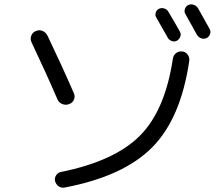

<svg xmlns="http://www.w3.org/2000/svg" viewBox="-20 -845 1040 890"><path d="M235.4 -4.9Q231.4 -18.6 239.7 -31.7Q248 -44.9 262.7 -47.9Q509.8 -97.7 627.4 -214.8Q745.1 -332 781.2 -572.3Q783.2 -587.9 795.4 -598.1Q807.6 -608.4 824.2 -606.4Q839.8 -605.5 849.6 -592.3Q859.4 -579.1 857.4 -563.5Q818.4 -295.9 685.1 -161.6Q551.8 -27.3 279.3 24.4Q264.6 27.3 252 18.6Q239.3 9.8 235.4 -4.9ZM759.8 -792Q801.8 -720.7 814.5 -697.3Q820.3 -686.5 815.4 -674.3Q810.5 -662.1 799.8 -656.2Q789.1 -650.4 776.4 -654.8Q763.7 -659.2 757.8 -669.9Q727.5 -723.6 705.1 -762.7Q698.2 -773.4 701.7 -785.6Q705.1 -797.9 715.8 -803.7Q726.6 -809.6 739.7 -806.2Q752.9 -802.7 759.8 -792ZM851.6 -821.3Q863.3 -827.1 876.5 -823.2Q889.6 -819.3 897.5 -807.6Q916 -775.4 952.1 -710Q958 -699.2 953.6 -687Q949.2 -674.8 938.5 -668.9Q926.8 -663.1 914.1 -667Q901.4 -670.9 893.6 -682.6Q863.3 -736.3 839.8 -779.3Q833 -790 836.9 -802.7Q840.8 -815.4 851.6 -821.3ZM246.1 -384.8Q196.3 -501 126 -649.4Q119.1 -664.1 125 -679.7Q130.9 -695.3 146.5 -701.2Q162.1 -708 177.2 -701.7Q192.4 -695.3 200.2 -679.7Q267.6 -539.1 322.3 -413.1Q329.1 -398.4 322.8 -383.3Q316.4 -368.2 300.3 -362.3Q284.2 -356.4 268.6 -362.8Q252.9 -369.1 246.1 -384.8Z"/></svg>

Font: Rounded-X Mgen+ 1mn regular
Style: Regular
Weight: 400
Designer: [Source Han Sans]
Ryoko NISHIZUKA  (kana & ideographs); Paul D. Hunt (Latin, Greek & Cyrillic); Wenlong ZHANG  (bopomofo
Version: Version 1.059.20150602